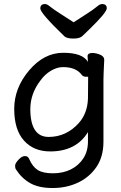

<svg xmlns="http://www.w3.org/2000/svg" viewBox="-20 -755 602 956"><path d="M222.2 -73.2Q310.1 -73.2 372.1 -142.1Q415 -189.9 418 -263.2Q418.9 -290 418.9 -372.1Q418.9 -373 407 -373Q395 -373 388.2 -380.9Q359.4 -420.9 293.9 -420.9Q264.2 -420.9 233.6 -402.8Q203.1 -384.8 181.2 -354Q131.3 -289.1 130.9 -211.9Q131.3 -73.2 222.2 -73.2ZM242.2 181.2Q172.4 181.2 129.6 156.5Q86.9 131.8 59.1 87.9Q55.2 82 55.2 69.8Q55.2 58.6 72 40.3Q88.9 22 104 22Q119.1 22 125 36.1Q142.1 75.2 168 91.6Q193.8 107.9 243.9 107.9Q293.9 107.9 333 88.4Q372.1 68.8 395 33.4Q418 -2 418 -50.8V-97.2Q358.9 -1 230 -1Q147.9 -1 99.4 -54.9Q50.8 -108.9 50.8 -212.9Q50.8 -316.9 125 -404.5Q199.2 -492.2 295.2 -492.2Q391.1 -492.2 418 -446.8L416 -475.1Q416 -491.2 439.9 -491.2Q458 -491.2 478.5 -482.7Q499 -474.1 499 -457Q495.1 -380.9 495.1 -357.9V-49.8Q495.1 25.4 460 76.7Q424.8 127.9 367.9 154.5Q311 181.2 242.2 181.2ZM346.7 -563Q314.5 -563 301.8 -573.2Q180.7 -689.5 180.7 -712.9Q180.7 -734.9 204.6 -734.9Q214.4 -734.9 230.5 -721.4Q246.6 -708 280.8 -686.5Q314.9 -665 346.7 -644Q378.9 -665 412.4 -686.5Q445.8 -708 461.7 -721.4Q477.5 -734.9 487.8 -734.9Q511.7 -734.9 511.7 -713.9Q511.7 -692.9 423.8 -607.9Q403.8 -588.9 390.6 -575.9Q377.4 -563 346.7 -563Z"/></svg>

Font: LXGW WenKai Screen R
Style: Regular
Weight: 400
Designer: Fontworks Inc.
Version: Version 1.235;May 31, 2022